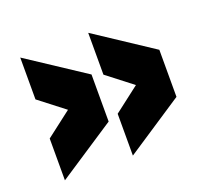

<svg xmlns="http://www.w3.org/2000/svg" viewBox="-89 -686 757 691"><g transform="rotate(-20 290.0 -340.0)"><path d="M310.1 -415V-575.2L529.8 -430.2V-250L310.1 -105V-265.1L407.2 -339.8ZM49.8 -415V-575.2L270 -430.2V-250L49.8 -105V-265.1L147 -339.8Z"/></g></svg>

Font: Cooper Hewitt
Style: Heavy
Weight: 713
Designer: Village Type and Design LLC
Foundry: Cooper Hewitt Smithsonian Design Museum
Version: 1.000